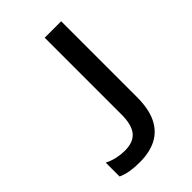

<svg xmlns="http://www.w3.org/2000/svg" viewBox="-182 -641 718 718"><g transform="rotate(-45 177.5 -281.5)"><path d="M119 9Q91 9 69 5.5Q47 2 27 -7V-80Q48 -70 68.5 -65.5Q89 -61 109 -61Q155 -61 175.5 -86.5Q196 -112 196 -164V-572H283V-172Q283 -108 263.5 -68.5Q244 -29 207.5 -10Q171 9 119 9Z"/></g></svg>

Font: hin115
Style: Book
Weight: 400
Designer: Jelle Bosma - Monotype Design Team
Foundry: Monotype Imaging Inc.
Version: Version 2.003